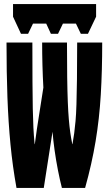

<svg xmlns="http://www.w3.org/2000/svg" viewBox="-20 -923 540 943"><path d="M83 -757 44 -841V-903H452V-841L412 -757H377L353 -807H289L265 -757H230L207 -807H142L118 -757ZM61 0Q42 -105 31.5 -213.5Q21 -322 16.5 -444.5Q12 -567 12 -714H139Q139 -598 139.5 -520.5Q140 -443 141 -390Q142 -337 144 -297Q146 -257 150 -215H151Q156 -254 161.5 -291Q167 -328 173 -365L193 -493Q187 -603 187 -714H309Q309 -614 310 -543Q311 -472 313 -422.5Q315 -373 318 -337.5Q321 -302 325 -273.5Q329 -245 335 -215H336Q341 -243 344.5 -269Q348 -295 351 -328.5Q354 -362 355.5 -411Q357 -460 358 -533.5Q359 -607 359 -714H482Q482 -576 475 -458Q468 -340 449.5 -229Q431 -118 398 0H284Q274 -39 264.5 -87.5Q255 -136 248 -186Q241 -236 238 -276L195 0Z"/></svg>

Font: Noto Sans Mono ExtraCondensed Black
Style: Regular
Weight: 900
Width: 2
Designer: Monotype Design Team
Foundry: Monotype Imaging Inc.
Version: Version 2.014